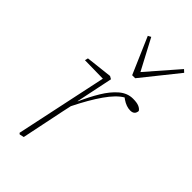

<svg xmlns="http://www.w3.org/2000/svg" viewBox="-235 -828 903 903"><g transform="rotate(45 216.5 -377.0)"><path d="M85 0 182 -457 61 -459 65 -475 197 -490 211 -482 173 -299 174 -298Q197 -350 223.5 -394Q250 -438 281 -464.5Q312 -491 349 -491Q375 -491 389 -485Q403 -479 409 -469Q407 -442 379 -442Q353 -442 325 -461L317 -467Q282 -447 244 -392.5Q206 -338 167 -259L157 -213Q146 -160 135 -106.5Q124 -53 113 0L91 5ZM204 -757 285 -604 420 -759 433 -747 288 -566H268L189 -749Z"/></g></svg>

Font: Source Serif 4 SmText ExtraLight
Style: Italic
Weight: 200
Italic angle: -12°
Designer: Frank Grießhammer
Foundry: Adobe
Version: Version 4.005;hotconv 1.1.0;makeotfexe 2.6.0